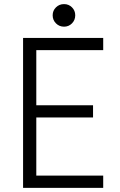

<svg xmlns="http://www.w3.org/2000/svg" viewBox="-20 -902 578 922"><path d="M90.8 -719.7H475.6V-661.1H154.3V-396.5H426.8V-337.9H154.3V-58.6H475.6V0H90.8ZM232.9 -828.6Q232.9 -851.1 248.8 -866.7Q264.6 -882.3 287.6 -882.3Q310.1 -882.3 325.7 -866.7Q341.3 -851.1 341.3 -828.6Q341.3 -805.7 325.7 -789.8Q310.1 -773.9 287.6 -773.9Q264.6 -773.9 248.8 -789.8Q232.9 -805.7 232.9 -828.6Z"/></svg>

Font: Reddit Sans Chocolate Light
Style: Regular
Weight: 300
Designer: Stephen Hutchings
Foundry: Reddit
Version: Version 1.013